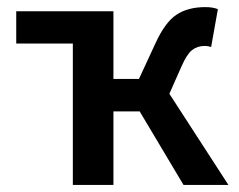

<svg xmlns="http://www.w3.org/2000/svg" viewBox="-20 -523 675 543"><path d="M186 0V-399.9H25.9V-491.2H300.8V-299.8H373L418.9 -398.9Q446.3 -459.5 478.8 -481.2Q511.2 -502.9 561 -502.9Q581.5 -502.9 596.2 -497.1L577.1 -390.1Q568.4 -393.1 559.1 -393.1Q538.1 -393.1 523.2 -381.3Q508.3 -369.6 493.2 -335L459 -257.8L626 0H499L375 -208H300.8V0Z"/></svg>

Font: Toshiba Sans Medium
Style: Regular
Weight: 500
Designer: Paul D. Hunt
Foundry: Toshiba Corporation
Version: Version 2.020;PS 2.0;hotconv 1.0.86;makeotf.lib2.5.63406